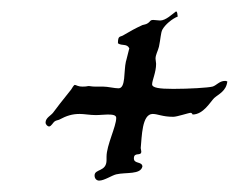

<svg xmlns="http://www.w3.org/2000/svg" viewBox="-20 -425 419 337"><path d="M379 -282C377 -283 376 -283 375 -283C365 -283 360 -275 353 -273C345 -271 312 -269 284 -269C259 -269 247 -271 247 -277C247 -284 254 -298 254 -313C254 -316 253 -319 253 -322C253 -329 257 -335 259 -343C262 -357 262 -367 265 -373C270 -382 282 -392 292 -396C291 -399 292 -404 289 -405C282 -400 271 -389 261 -389C257 -389 253 -390 249 -390C243 -390 244 -387 239 -384C236 -382 233 -382 230 -381C217 -375 208 -370 198 -364C191 -359 187 -364 187 -349C194 -344 203 -349 207 -340C207 -341 201 -316 201 -317C197 -300 201 -270 188 -270C181 -270 169 -273 161 -273C156 -273 151 -273 147 -273C141 -273 138 -274 136 -274C133 -274 133 -273 125 -273C116 -273 114 -276 111 -276C110 -276 106 -270 105 -268C85 -243 82 -239 73 -227C69 -222 60 -218 60 -210C60 -206 64 -203 66 -203C70 -203 73 -210 76 -212C79 -214 82 -214 84 -215C97 -222 107 -225 120 -225C128 -225 138 -223 148 -223C156 -223 163 -224 169 -224C178 -224 184 -223 184 -218C184 -203 167 -170 167 -150V-144C167 -123 146 -129 146 -117C146 -111 150 -108 154 -108C163 -108 176 -117 184 -119C201 -123 227 -118 230 -133C229 -142 215 -137 215 -147C215 -159 228 -150 228 -159C228 -161 227 -164 227 -165C229 -185 229 -225 248 -225C257 -225 265 -220 284 -220C291 -220 311 -227 315 -227C316 -227 318 -225 318 -224C337 -224 349 -246 356 -253C364 -260 377 -265 379 -282Z"/></svg>

Font: Jim Nightshade
Style: Regular
Weight: 400
Designer: Astigmatic (AOETI)
Foundry: Astigmatic (AOETI)
Version: Version 1.000